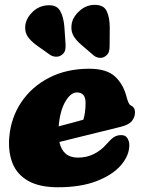

<svg xmlns="http://www.w3.org/2000/svg" viewBox="-20 -775 602 810"><path d="M525.5 -163Q525.5 -119 490.5 -78.2Q455.5 -37.5 388.2 -11.2Q321 15 224.5 15Q146.5 15 99.2 -11.8Q52 -38.5 33 -86Q14 -133.5 19 -195.5Q26 -278.5 69.8 -343.8Q113.5 -409 187 -447Q260.5 -485 356.5 -485Q430 -485 465.5 -452Q501 -419 514.5 -364Q517.5 -353 521.5 -343.5Q525.5 -334 530.5 -331Q539 -327.5 544.2 -320.2Q549.5 -313 549.5 -300Q549.5 -281.5 536.8 -265Q524 -248.5 489.5 -240Q457 -232 412.5 -221Q368 -210 320 -198.2Q272 -186.5 230.5 -176Q245 -110 308.5 -110Q345.5 -110 376 -125.2Q406.5 -140.5 428.5 -166Q447.5 -188 460.5 -196.5Q473.5 -205 491.5 -205Q509.5 -205 517.5 -192Q525.5 -179 525.5 -163ZM304.5 -385Q278 -385 255.5 -346.2Q233 -307.5 227.5 -242Q255 -249 282.5 -256.5Q310 -264 331.5 -270Q341 -299 341 -341Q341 -385 304.5 -385ZM443 -658 442.5 -584Q443 -569 439.5 -557.2Q436 -545.5 423.5 -537Q412 -529.5 398.5 -531.2Q385 -533 375.5 -541L323.5 -585.5Q295.5 -609.5 286.5 -631Q277.5 -652.5 283.5 -680.5Q291 -708.5 317.8 -731.2Q344.5 -754 378.5 -754.5Q417.5 -755 430.2 -728Q443 -701 443 -658ZM251.5 -663 256.5 -590Q257.5 -576 255 -564Q252.5 -552 240 -543Q229 -535 215.5 -535.8Q202 -536.5 191.5 -543.5L135 -583.5Q105 -605.5 94 -625.5Q83 -645.5 87.5 -673.5Q93 -701.5 118.2 -725.5Q143.5 -749.5 178 -752.5Q218 -756 233 -730.2Q248 -704.5 251.5 -663Z"/></svg>

Font: Fraunces 9pt SuperSoft Black
Style: Italic
Weight: 900
Italic angle: -16°
Version: Version 1.000;[0bf87f6ff]